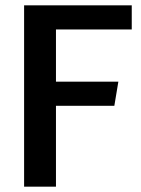

<svg xmlns="http://www.w3.org/2000/svg" viewBox="-20 -697 528 717"><path d="M70 -677H472V-587H189V-392H422L407 -302H189V0H70Z"/></svg>

Font: Amaranth
Style: Regular
Weight: 400
Designer: Gesine Todt
Foundry: Gesine Todt
Version: Version 1.001